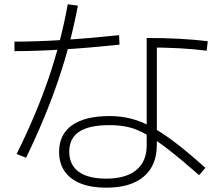

<svg xmlns="http://www.w3.org/2000/svg" viewBox="-20 -829 1040 890"><path d="M472 41Q403 41 354 21.5Q305 2 279.5 -35Q254 -72 254 -125Q254 -206 314 -248.5Q374 -291 488 -291Q539 -291 585.5 -279.5Q632 -268 682 -241Q732 -214 792.5 -168Q853 -122 932 -51L903 -17Q821 -89 762.5 -134.5Q704 -180 659 -205.5Q614 -231 574 -240Q534 -249 488 -249Q393 -249 347 -218.5Q301 -188 301 -126Q301 -65 344.5 -33Q388 -1 472 -1Q564 -1 612 -41Q660 -81 660 -155V-653Q821 -653 943 -638L938 -594Q821 -609 664 -609L707 -637V-158Q707 -62 646.5 -10.5Q586 41 472 41ZM57 -115Q147 -296 204.5 -464Q262 -632 294 -809L341 -803Q309 -631 250.5 -458.5Q192 -286 101 -98ZM47 -636Q246 -636 532 -666L534 -622Q247 -592 47 -592Z"/></svg>

Font: M PLUS 2 Light
Style: Regular
Weight: 300
Designer: Coji Morishita
Foundry: UNDERFOREST DESIGN
Version: Version 1.001